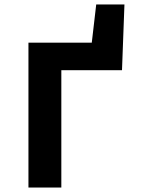

<svg xmlns="http://www.w3.org/2000/svg" viewBox="-20 -844 640 864"><path d="M108 0V-652H393L413 -824H540L529 -528H256V0Z"/></svg>

Font: Source Code Pro
Style: Bold
Weight: 700
Monospace: yes
Designer: Paul D. Hunt, Teo Tuominen
Foundry: Adobe Systems Incorporated
Version: Version 2.030;PS 1.000;hotconv 16.6.51;makeotf.lib2.5.65220